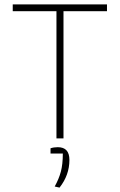

<svg xmlns="http://www.w3.org/2000/svg" viewBox="-20 -630 545 874"><path d="M237 -579H38V-610H467V-579H269V0H237ZM229 219Q248 185 257 151.5Q266 118 266 69H210V45Q225 40 243 40Q296 40 296 98Q296 167 251 224Z"/></svg>

Font: Athiti ExtraLight
Style: Regular
Weight: 250
Version: Version 1.032